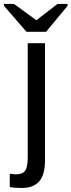

<svg xmlns="http://www.w3.org/2000/svg" viewBox="-74 -748 363 976"><path d="M154.8 65.4Q154.8 140.1 125.5 173.8Q96.2 207.5 37.6 207.5Q0 207.5 -24.4 203.1V135.3L5.9 138.2Q39.6 138.2 53.2 120.6Q66.9 103 66.9 52.2V-528.3H154.8ZM160.2 -586.4H60.5L-53.7 -718.3V-728H-2.9L110.4 -645.5H111.3L218.3 -728H269.5V-718.3Z"/></svg>

Font: Liberation Sans
Style: Regular
Weight: 400
Designer: Steve Matteson
Foundry: Ascender Corporation
Version: Version 2.00.1